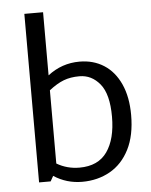

<svg xmlns="http://www.w3.org/2000/svg" viewBox="-56 -846 715 909"><g transform="rotate(-5 301.5 -392.0)"><path d="M556 -279Q556 -182 522.5 -116Q489 -50 430.5 -17Q372 16 298 16Q224 16 163 -24L149 1H94V-800H183V-500Q250 -552 334 -552Q400 -552 450 -520Q500 -488 528 -426.5Q556 -365 556 -279ZM465 -279Q465 -386 425.5 -434.5Q386 -483 328 -483Q285 -483 252.5 -470.5Q220 -458 183 -429V-81Q232 -52 291 -52Q380 -52 422.5 -112.5Q465 -173 465 -279Z"/></g></svg>

Font: Martel Sans
Style: Regular
Weight: 400
Designer: Dan Reynolds and Mathieu Réguer
Foundry: Dan Reynolds and Mathieu Réguer
Version: Version 1.002; ttfautohint (v1.1) -l 5 -r 5 -G 72 -x 0 -D la